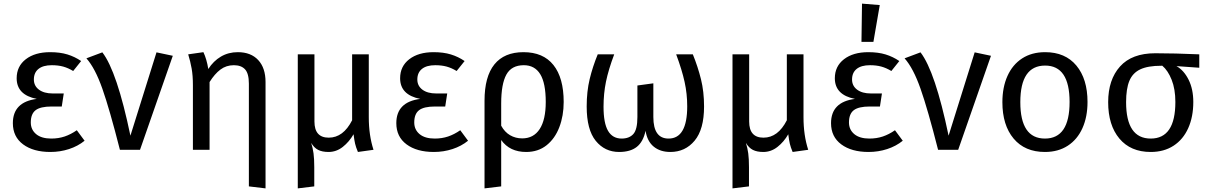

<svg xmlns="http://www.w3.org/2000/svg" viewBox="-20 -827 6668 1060"><path d="M428 -490 384 -435Q356 -452 328.5 -459.5Q301 -467 266 -467Q218 -467 192.5 -446.5Q167 -426 167 -388Q167 -353 195 -332Q223 -311 271 -311H332L321 -239H265Q203 -239 176.5 -218.5Q150 -198 150 -151Q150 -111 179.5 -86.5Q209 -62 263 -62Q303 -62 337 -73.5Q371 -85 404 -108L447 -50Q410 -20 361 -4Q312 12 258 12Q164 12 107.5 -30Q51 -72 51 -147Q51 -264 183 -281Q72 -303 72 -395Q72 -461 122.5 -500Q173 -539 257 -539Q311 -539 352 -526.5Q393 -514 428 -490Z M700 -78 844 -538 934 -519 753 0H642Q585 -224 545 -337.5Q505 -451 457 -505L545 -538Q626 -433 700 -78Z M1446 -374V213L1354 202V-365Q1354 -421 1333 -444Q1312 -467 1271 -467Q1229 -467 1197 -443Q1165 -419 1137 -374V0H1045V-357Q1045 -410 1038 -449Q1031 -488 1019 -527L1103 -539Q1121 -501 1130 -446Q1158 -490 1199.5 -514.5Q1241 -539 1293 -539Q1365 -539 1405.5 -495.5Q1446 -452 1446 -374Z M2042 0 1956 12Q1945 -14 1940.5 -33.5Q1936 -53 1932 -85V-86Q1908 -44 1872.5 -16Q1837 12 1794 12Q1759 12 1736.5 0.5Q1714 -11 1698 -38Q1707 -10 1711 20Q1715 50 1715 96V202L1624 213V-527H1716V-156Q1716 -67 1795 -67Q1875 -67 1924 -163V-527H2016V-180Q2016 -80 2042 0Z M2545 -490 2501 -435Q2473 -452 2445.5 -459.5Q2418 -467 2383 -467Q2335 -467 2309.5 -446.5Q2284 -426 2284 -388Q2284 -353 2312 -332Q2340 -311 2388 -311H2449L2438 -239H2382Q2320 -239 2293.5 -218.5Q2267 -198 2267 -151Q2267 -111 2296.5 -86.5Q2326 -62 2380 -62Q2420 -62 2454 -73.5Q2488 -85 2521 -108L2564 -50Q2527 -20 2478 -4Q2429 12 2375 12Q2281 12 2224.5 -30Q2168 -72 2168 -147Q2168 -264 2300 -281Q2189 -303 2189 -395Q2189 -461 2239.5 -500Q2290 -539 2374 -539Q2428 -539 2469 -526.5Q2510 -514 2545 -490Z M3092 -264Q3092 -188 3068 -125Q3044 -62 2997.5 -25Q2951 12 2885 12Q2794 12 2747 -54V202L2655 213V-271Q2655 -404 2709.5 -471.5Q2764 -539 2870 -539Q2979 -539 3035.5 -468Q3092 -397 3092 -264ZM2993 -264Q2993 -368 2962.5 -417.5Q2932 -467 2872 -467Q2804 -467 2775.5 -415Q2747 -363 2747 -256V-133Q2766 -98 2796 -80.5Q2826 -63 2863 -63Q2926 -63 2959.5 -114.5Q2993 -166 2993 -264Z M3867 -239Q3867 -113 3815 -50.5Q3763 12 3681 12Q3625 12 3589 -17.5Q3553 -47 3544 -105Q3531 -44 3495.5 -16Q3460 12 3398 12Q3319 12 3269 -49.5Q3219 -111 3219 -239Q3219 -322 3235.5 -390.5Q3252 -459 3280 -527H3371Q3339 -442 3325.5 -376Q3312 -310 3312 -238Q3312 -147 3337 -104.5Q3362 -62 3412 -62Q3454 -62 3476.5 -87Q3499 -112 3499 -181V-355L3587 -367V-181Q3587 -62 3671 -62Q3774 -62 3774 -240Q3774 -309 3759.5 -375Q3745 -441 3713 -527H3805Q3833 -458 3850 -389.5Q3867 -321 3867 -239Z M4442 0 4356 12Q4345 -14 4340.5 -33.5Q4336 -53 4332 -85V-86Q4308 -44 4272.5 -16Q4237 12 4194 12Q4159 12 4136.5 0.5Q4114 -11 4098 -38Q4107 -10 4111 20Q4115 50 4115 96V202L4024 213V-527H4116V-156Q4116 -67 4195 -67Q4275 -67 4324 -163V-527H4416V-180Q4416 -80 4442 0Z M4945 -490 4901 -435Q4873 -452 4845.5 -459.5Q4818 -467 4783 -467Q4735 -467 4709.5 -446.5Q4684 -426 4684 -388Q4684 -353 4712 -332Q4740 -311 4788 -311H4849L4838 -239H4782Q4720 -239 4693.5 -218.5Q4667 -198 4667 -151Q4667 -111 4696.5 -86.5Q4726 -62 4780 -62Q4820 -62 4854 -73.5Q4888 -85 4921 -108L4964 -50Q4927 -20 4878 -4Q4829 12 4775 12Q4681 12 4624.5 -30Q4568 -72 4568 -147Q4568 -264 4700 -281Q4589 -303 4589 -395Q4589 -461 4639.5 -500Q4690 -539 4774 -539Q4828 -539 4869 -526.5Q4910 -514 4945 -490ZM4837 -799 4802 -596H4736L4739 -807Z M5217 -78 5361 -538 5451 -519 5270 0H5159Q5102 -224 5062 -337.5Q5022 -451 4974 -505L5062 -538Q5143 -433 5217 -78Z M5984 -264Q5984 -182 5956 -119.5Q5928 -57 5875 -22.5Q5822 12 5749 12Q5638 12 5576 -62Q5514 -136 5514 -263Q5514 -345 5542 -407.5Q5570 -470 5623 -504.5Q5676 -539 5750 -539Q5861 -539 5922.5 -465Q5984 -391 5984 -264ZM5613 -263Q5613 -62 5749 -62Q5885 -62 5885 -264Q5885 -465 5750 -465Q5613 -465 5613 -263Z M6601 -453 6475 -462Q6516 -439 6542 -387Q6568 -335 6568 -264Q6568 -182 6540 -119.5Q6512 -57 6459 -22.5Q6406 12 6333 12Q6222 12 6160 -62Q6098 -136 6098 -263Q6098 -387 6163.5 -460Q6229 -533 6358 -533Q6465 -533 6601 -527ZM6469 -264Q6469 -335 6448.5 -386.5Q6428 -438 6397 -464H6392Q6317 -464 6275 -444Q6233 -424 6215 -380.5Q6197 -337 6197 -263Q6197 -62 6333 -62Q6469 -62 6469 -264Z"/></svg>

Font: Fira GO
Style: Regular
Weight: 400
Designer: Carrois Corporate
Foundry: Carrois Corporate GbR
Version: Version 0.300